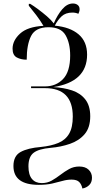

<svg xmlns="http://www.w3.org/2000/svg" viewBox="-20 -870 594 1100"><path d="M452 210Q447 186 433.5 172.5Q420 159 390 159Q364 159 338 166.5Q312 174 279 181.5Q246 189 202 189Q57 189 57 81Q57 23 98.5 0.5Q140 -22 214 -28Q273 -34 314 -51Q355 -68 376 -104Q397 -140 397 -202Q397 -365 238 -365H158V-375H238Q301 -375 341.5 -417.5Q382 -460 382 -552Q382 -623 355.5 -668.5Q329 -714 258 -714Q184 -714 158.5 -664.5Q133 -615 133 -528Q100 -528 76 -541Q52 -554 52 -591Q52 -638 95 -677.5Q138 -717 229 -722Q210 -754 187.5 -783.5Q165 -813 145 -837V-848H153Q173 -836 198.5 -817Q224 -798 248.5 -777Q273 -756 288 -736Q309 -785 337 -817.5Q365 -850 398 -850Q414 -850 425 -841.5Q436 -833 436 -817Q436 -810 434 -803.5Q432 -797 429 -791Q413 -798 395 -798Q356 -798 333 -776.5Q310 -755 294 -723Q381 -715 430 -673.5Q479 -632 479 -557Q479 -401 285 -371Q345 -368 393 -352Q441 -336 469 -300Q497 -264 497 -204Q497 -139 465 -101.5Q433 -64 381 -46Q329 -28 270 -23Q202 -17 172.5 5.5Q143 28 143 83Q143 131 163 155Q183 179 219 179Q251 179 276.5 164.5Q302 150 326 131.5Q350 113 376 98.5Q402 84 434 84Q469 84 488 102.5Q507 121 507 148Q507 175 491 190.5Q475 206 452 210Z"/></svg>

Font: Noto Serif Display SemiCondensed
Style: Regular
Weight: 400
Width: 4
Designer: Monotype Design Team
Foundry: Monotype Imaging Inc.
Version: Version 2.009